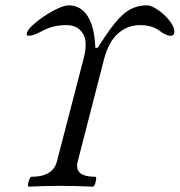

<svg xmlns="http://www.w3.org/2000/svg" viewBox="-20 -696 673 719"><path d="M88 3Q84 3 85 -6Q86 -15 90 -24.5Q94 -34 98 -34Q178 -34 193 -91L293 -476Q310 -540 290 -571Q270 -602 229 -602Q180 -602 142 -582Q106 -562 88 -562Q80 -562 80 -568Q80 -580 98.5 -598Q117 -616 143.5 -634Q170 -652 196 -664Q222 -676 237 -676Q282 -676 308 -636Q334 -596 337 -517H346Q383 -576 411.5 -611Q440 -646 468 -661Q496 -676 529 -676Q543 -676 561 -665.5Q579 -655 595.5 -639.5Q612 -624 622.5 -607.5Q633 -591 633 -579Q633 -562 619 -562Q602 -562 577 -581Q549 -602 504 -602Q458 -602 422.5 -571Q387 -540 370 -476L271 -91Q256 -34 337 -34Q341 -34 340 -24.5Q339 -15 335.5 -6Q332 3 327 3Q267 0 203 0Q145 0 88 3Z"/></svg>

Font: Junicode Two Beta Condensed
Style: Italic
Weight: 400
Width: 3
Italic angle: -9°
Version: Version 1.053; ttfautohint (v1.8.4)